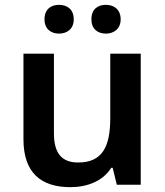

<svg xmlns="http://www.w3.org/2000/svg" viewBox="-20 -764 682 794"><path d="M164 -684C164 -644 191 -625 224 -625C257 -625 285 -644 285 -684C285 -726 257 -744 224 -744C191 -744 164 -726 164 -684ZM358 -684C358 -644 384 -625 418 -625C450 -625 479 -644 479 -684C479 -726 450 -744 418 -744C384 -744 358 -726 358 -684ZM562 -542H436V-277C436 -158 404 -92 303 -92C234 -92 203 -132 203 -213V-542H77V-188C77 -50 149 10 271 10C339 10 405 -14 440 -70H446L463 0H562Z"/></svg>

Font: Noto Sans Arabic SemBd
Style: Regular
Weight: 600
Designer: Monotype Design Team, Nadine Chahine, Nizar Qandah and Khaled Hosny
Foundry: Monotype Imaging Inc.
Version: Version 2.012